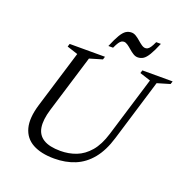

<svg xmlns="http://www.w3.org/2000/svg" viewBox="-150 -1003 1129 1155"><g transform="rotate(20 415.0 -426.0)"><path d="M197 -257Q176 -187.5 183.2 -140.5Q190.5 -93.5 228.8 -69.8Q267 -46 338 -46Q391.5 -46 438.5 -64.2Q485.5 -82.5 522.8 -125.8Q560 -169 583 -244.5L700 -628.5L630.5 -651L636.5 -670H830L824 -651L743 -627L623 -232Q597 -145.5 553.2 -92Q509.5 -38.5 450.2 -14.2Q391 10 318.5 10Q234 10 180.2 -19.5Q126.5 -49 110.5 -109.2Q94.5 -169.5 122.5 -261.5L234.5 -628.5L165 -651L171 -670H397L391 -651L310 -627ZM686.5 -858Q665.5 -807.5 649.2 -780.8Q633 -754 617.2 -744Q601.5 -734 582 -734Q567.5 -734 553 -743Q538.5 -752 525 -764Q511.5 -776 498.5 -785Q485.5 -794 474 -794Q466.5 -794 459 -790Q451.5 -786 443.2 -774Q435 -762 424 -738H394Q415 -788.5 431.2 -815.2Q447.5 -842 463.2 -852Q479 -862 498.5 -862Q513 -862 527.5 -853Q542 -844 555.5 -832Q569 -820 582 -811Q595 -802 606.5 -802Q614 -802 621.5 -806Q629 -810 637.5 -822.2Q646 -834.5 656.5 -858Z"/></g></svg>

Font: Newsreader Text
Style: Italic
Weight: 400
Italic angle: -17°
Designer: Hugues Gentile
Foundry: Production Type
Version: Version 1.001